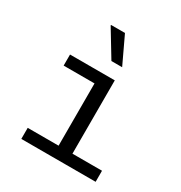

<svg xmlns="http://www.w3.org/2000/svg" viewBox="-175 -880 951 1007"><g transform="rotate(30 300.0 -376.5)"><path d="M285 0V-444H98V-511H369V0ZM98 0V-67H548V0ZM303 -590 206 -750 207 -753H291L368 -590Z"/></g></svg>

Font: Chivo Mono Light
Style: Regular
Weight: 300
Monospace: yes
Designer: Hector Gatti
Foundry: Omnibus-Type
Version: Version 1.008